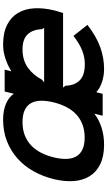

<svg xmlns="http://www.w3.org/2000/svg" viewBox="253 -933 690 1236"><g transform="rotate(-90 598.0 -315.0)"><path d="M1037 -376 1028 -390Q1026 -449 995 -482Q964 -515 898 -515Q829 -515 781 -481Q733 -447 703 -390L686 -376ZM612 1H471L484 -51H482Q444 -22 393.5 -6Q343 10 285 10Q210 10 159.5 -14.5Q109 -39 82 -82.5Q55 -126 50.5 -185Q46 -244 63 -314Q80 -384 113.5 -444Q147 -504 196 -547.5Q245 -591 307.5 -615.5Q370 -640 446 -640Q502 -640 545.5 -622.5Q589 -605 611 -573H613L627 -630H768L757 -588H759Q796 -611 840 -625.5Q884 -640 928 -640Q1005 -640 1055.5 -614.5Q1106 -589 1132.5 -544.5Q1159 -500 1162.5 -440Q1166 -380 1149 -310Q1146 -299 1143 -289Q1140 -279 1132 -254H652L664 -239Q666 -179 699 -146.5Q732 -114 803 -114Q848 -114 891 -131Q934 -148 985 -187L1056 -97Q982 -40 913 -15Q844 10 772 10Q730 10 690.5 -2.5Q651 -15 624 -39H622ZM557 -314Q568 -359 567.5 -396Q567 -433 552.5 -459.5Q538 -486 508 -500.5Q478 -515 430 -515Q382 -515 345 -500.5Q308 -486 280 -459.5Q252 -433 233 -396Q214 -359 203 -314Q192 -269 193 -232.5Q194 -196 208.5 -170Q223 -144 253 -129.5Q283 -115 331 -115Q378 -115 415.5 -129.5Q453 -144 480.5 -170Q508 -196 527 -233Q546 -270 557 -314Z"/></g></svg>

Font: TypoPRO Sinkin Sans
Style: 600 SemiBold Italic
Weight: 600
Italic angle: -112°
Designer: Keith Bates
Foundry: K-Type
Version: Sinkin Sans (version 1.0)  by Keith Bates   •   © 2014   www